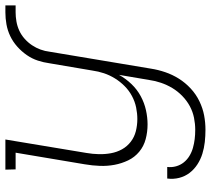

<svg xmlns="http://www.w3.org/2000/svg" viewBox="-55 -505 783 713"><g transform="rotate(-90 336.5 -148.5)"><path d="M211 223Q188 223 165.5 220.5Q143 218 122 211.5Q101 205 82.5 193Q64 181 51 164Q38 147 32.5 125.5Q27 104 30 81H73Q71 98 75.5 114Q80 130 90 142.5Q100 155 114 163.5Q128 172 144 176.5Q160 181 176.5 183Q193 185 211 185Q233 185 255.5 180.5Q278 176 298.5 165Q319 154 336.5 137Q354 120 366 100Q378 80 385.5 58Q393 36 396 14L415 -98Q401 -73 381 -52Q361 -31 336 -17.5Q311 -4 284 2Q257 8 231 8Q203 8 176.5 1Q150 -6 129.5 -23Q109 -40 97.5 -64Q86 -88 81 -114.5Q76 -141 77 -169Q78 -197 83 -226L126 -482H64L63 -520H175L125 -219Q121 -196 120.5 -173Q120 -150 124 -128Q128 -106 138.5 -87Q149 -68 166.5 -54.5Q184 -41 206 -35.5Q228 -30 251 -30Q272 -30 294 -34.5Q316 -39 336.5 -50Q357 -61 373.5 -77.5Q390 -94 402 -113.5Q414 -133 421 -154Q428 -175 431 -197L458 -356Q461 -378 468 -399.5Q475 -421 488.5 -440.5Q502 -460 520 -476Q538 -492 559 -502Q580 -512 602.5 -516Q625 -520 647 -520H673V-482H647Q631 -482 613.5 -479Q596 -476 579.5 -468.5Q563 -461 549 -448.5Q535 -436 525 -421Q515 -406 509 -389.5Q503 -373 501 -356L438 21Q434 47 425 73.5Q416 100 401 124Q386 148 364.5 168Q343 188 317 200.5Q291 213 264.5 218Q238 223 211 223Z"/></g></svg>

Font: Iosevka Etoile Extralight
Style: Italic
Weight: 200
Italic angle: -9°
Designer: Belleve Invis
Foundry: Belleve Invis
Version: Version 22.1.2; ttfautohint (v1.8.4)